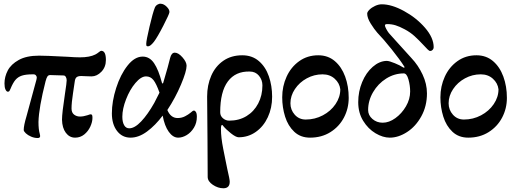

<svg xmlns="http://www.w3.org/2000/svg" viewBox="-20 -723 2761 1028"><path d="M107 -27Q107 -51 122 -101L175 -296Q177 -304 177 -307Q177 -315 171.5 -320.5Q166 -326 155 -325Q118 -325 97 -318Q76 -311 62.5 -295Q49 -279 36 -247Q33 -240 30.5 -236Q28 -232 22 -232Q15 -232 9.5 -243.5Q4 -255 4 -276Q4 -312 21.5 -345.5Q39 -379 80.5 -402Q122 -425 189 -425Q227 -425 320 -420L342 -419Q381 -416 408 -416Q460 -416 490 -431Q500 -436 509 -443.5Q518 -451 522 -451Q547 -451 547 -402Q547 -364 523 -339Q499 -314 470 -314L439 -315Q431 -316 415 -316Q398 -316 390 -309.5Q382 -303 380 -285Q379 -276 371 -224.5Q363 -173 363 -142Q363 -120 376.5 -109.5Q390 -99 408 -99Q427 -99 448 -106L463 -111Q471 -111 473 -107Q475 -103 475 -92Q475 -70 463.5 -45Q452 -20 431 -3Q410 14 382 14Q352 14 332.5 -12Q313 -38 312 -82Q312 -117 328 -222Q337 -280 337 -293Q337 -303 332.5 -311Q328 -319 320 -319L252 -321Q240 -322 234.5 -314.5Q229 -307 224 -288Q188 -147 186 -70Q186 -29 193 -6Q195 2 195 5Q195 16 182 16Q164 16 146.5 8.5Q129 1 118 -9.5Q107 -20 107 -27Z M579 -116Q579 -180 602 -252Q625 -324 663 -372Q701 -420 744 -420Q781 -420 805 -384.5Q829 -349 847 -280Q848 -276 850.5 -276Q853 -276 854 -280Q882 -374 891 -413Q898 -441 916 -441Q935 -441 957 -416Q979 -391 979 -371Q979 -341 949 -270Q919 -199 876 -134Q894 -91 931 -91Q953 -91 971 -100.5Q989 -110 999 -118.5Q1009 -127 1012 -129Q1016 -131 1019 -131Q1022 -131 1026 -127Q1034 -120 1034 -98Q1034 -65 1018.5 -39.5Q1003 -14 980 0Q957 14 934 14Q906 14 883.5 -17.5Q861 -49 851 -104Q812 -52 767.5 -19Q723 14 679 14Q634 14 606.5 -22Q579 -58 579 -116ZM806 -172Q824 -207 834 -227Q817 -275 801.5 -294.5Q786 -314 762 -314Q735 -314 705 -278.5Q675 -243 655 -191.5Q635 -140 635 -98Q635 -70 644.5 -53Q654 -36 672 -36Q701 -36 736 -73Q771 -110 806 -172ZM763 -489Q763 -505 780.5 -580Q798 -655 809 -682Q813 -692 822.5 -698Q832 -704 841 -703Q858 -702 873.5 -686Q889 -670 887 -657Q886 -647 854.5 -585.5Q823 -524 804 -499Q785 -475 773 -475Q766 -475 764.5 -477.5Q763 -480 763 -489Z M1092 224 1091 29Q1089 -133 1089 -206Q1089 -267 1111 -317.5Q1133 -368 1175.5 -397.5Q1218 -427 1277 -427Q1330 -427 1366 -396Q1402 -365 1419.5 -314.5Q1437 -264 1437 -205Q1437 -145 1414 -95.5Q1391 -46 1350 -17Q1309 12 1258 12Q1243 12 1216 -9.5Q1189 -31 1173 -51Q1172 -54 1169 -54Q1163 -54 1163 -33Q1163 13 1175 73Q1180 100 1187 133Q1194 166 1197 182Q1210 237 1210 250Q1210 285 1176 285Q1147 285 1119.5 266.5Q1092 248 1092 224ZM1385 -266Q1385 -295 1366.5 -317.5Q1348 -340 1317 -340Q1241 -342 1200 -287Q1159 -232 1159 -122Q1159 -102 1174 -89.5Q1189 -77 1207 -77Q1260 -77 1300 -101.5Q1340 -126 1362.5 -169Q1385 -212 1385 -266Z M1491 -202Q1491 -261 1514.5 -312.5Q1538 -364 1582 -395.5Q1626 -427 1684 -427Q1736 -427 1772.5 -396Q1809 -365 1828 -313Q1847 -261 1847 -199Q1847 -142 1821.5 -93.5Q1796 -45 1749 -15.5Q1702 14 1640 14Q1589 14 1555.5 -17.5Q1522 -49 1506.5 -98.5Q1491 -148 1491 -202ZM1802 -245Q1798 -278 1772 -301.5Q1746 -325 1707 -325Q1662 -325 1622.5 -303.5Q1583 -282 1559 -246Q1535 -210 1535 -170Q1535 -135 1558 -109Q1581 -83 1617 -83Q1666 -83 1708.5 -105.5Q1751 -128 1776.5 -165.5Q1802 -203 1802 -245Z M1898 -176Q1898 -233 1919 -283.5Q1940 -334 1975.5 -365Q2011 -396 2050 -397Q2064 -397 2094 -384.5Q2124 -372 2135 -364Q2140 -360 2144 -361Q2148 -362 2145 -366Q2121 -404 2077 -459Q2033 -514 2000 -548Q1984 -566 1965 -596.5Q1946 -627 1946 -650Q1946 -659 1958 -671Q1970 -683 1988.5 -691.5Q2007 -700 2024 -700Q2077 -700 2143 -664Q2209 -628 2255.5 -574.5Q2302 -521 2302 -470Q2302 -462 2296.5 -456Q2291 -450 2283 -450Q2278 -450 2269 -459Q2260 -468 2249 -480Q2223 -508 2200 -529Q2177 -550 2147 -566Q2119 -581 2098 -587.5Q2077 -594 2053 -594Q2041 -594 2041 -587Q2041 -581 2048 -568Q2055 -555 2062 -546L2097 -507L2183 -412Q2219 -374 2242.5 -324Q2266 -274 2266 -223Q2266 -155 2236 -100.5Q2206 -46 2159.5 -16Q2113 14 2067 14Q2030 14 1990.5 -9.5Q1951 -33 1924.5 -76Q1898 -119 1898 -176ZM2176 -233Q2176 -265 2167 -297.5Q2158 -330 2142 -330Q2092 -330 2048 -302.5Q2004 -275 1977.5 -229.5Q1951 -184 1951 -134Q1951 -106 1974 -86Q1997 -66 2029 -66Q2063 -66 2097 -90.5Q2131 -115 2153.5 -153.5Q2176 -192 2176 -233Z M2338 -202Q2338 -261 2361.5 -312.5Q2385 -364 2429 -395.5Q2473 -427 2531 -427Q2583 -427 2619.5 -396Q2656 -365 2675 -313Q2694 -261 2694 -199Q2694 -142 2668.5 -93.5Q2643 -45 2596 -15.5Q2549 14 2487 14Q2436 14 2402.5 -17.5Q2369 -49 2353.5 -98.5Q2338 -148 2338 -202ZM2649 -245Q2645 -278 2619 -301.5Q2593 -325 2554 -325Q2509 -325 2469.5 -303.5Q2430 -282 2406 -246Q2382 -210 2382 -170Q2382 -135 2405 -109Q2428 -83 2464 -83Q2513 -83 2555.5 -105.5Q2598 -128 2623.5 -165.5Q2649 -203 2649 -245Z"/></svg>

Font: EB Garamond SemiBold
Style: Regular
Weight: 600
Designer: Georg Duffner and Octavio Pardo
Foundry: Georg Duffner
Version: Version 1.000